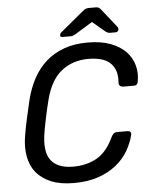

<svg xmlns="http://www.w3.org/2000/svg" viewBox="-60 -937 784 996"><g transform="rotate(-5 332.5 -439.0)"><path d="M54 -261Q61 -303 71.5 -349.5Q82 -396 92 -439Q107 -500 134 -550Q161 -600 201 -635.5Q241 -671 295 -690.5Q349 -710 418 -710Q487 -710 536.5 -691.5Q586 -673 616 -642Q646 -611 657 -570.5Q668 -530 660 -487Q659 -478 654 -472Q649 -466 640 -466H583Q573 -466 566.5 -471Q560 -476 560 -489Q563 -527 553.5 -552.5Q544 -578 524.5 -594.5Q505 -611 477 -618Q449 -625 414 -625Q333 -625 275 -579.5Q217 -534 191 -434Q170 -352 155 -266Q138 -166 172.5 -120.5Q207 -75 288 -75Q358 -75 411 -104.5Q464 -134 500 -211Q511 -234 528 -234H585Q594 -234 599 -228.5Q604 -223 602 -214Q592 -172 568.5 -131.5Q545 -91 506 -59.5Q467 -28 412.5 -9Q358 10 284 10Q216 10 167.5 -9.5Q119 -29 90 -64.5Q61 -100 52 -150Q43 -200 54 -261ZM280 -761Q280 -769 289 -776L406 -873Q419 -884 426.5 -886Q434 -888 442 -888H474Q483 -888 489 -886Q495 -884 504 -873L580 -777Q585 -770 583 -762Q580 -750 567 -750H539Q533 -750 528 -752Q523 -754 518 -757L450 -814L357 -757Q351 -754 346 -752Q341 -750 334 -750H291Q278 -750 280 -761Z"/></g></svg>

Font: SVN-Rubik
Style: Italic
Weight: 400
Italic angle: -12°
Designer: Hubert and Fischer
Foundry: Hubert & Fischer
Version: Version 2.101; ttfautohint (v1.8.3)